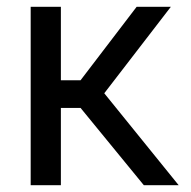

<svg xmlns="http://www.w3.org/2000/svg" viewBox="-20 -542 559 562"><path d="M69.8 0V-522H158.2V-307.1H215.8L379.9 -522H480L285.2 -269L502.9 0H400.9L215.8 -226.1H158.2V0Z"/></svg>

Font: Rawline Medium
Style: Regular
Weight: 500
Designer: Matt McInerney, Pablo Impallari, Rodrigo Fuenzalida
Foundry: Matt McInerney, Pablo Impallari, Rodrigo Fuenzalida
Version: Version 4.020;PS 004.020;hotconv 1.0.88;makeotf.lib2.5.64775